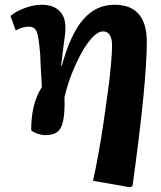

<svg xmlns="http://www.w3.org/2000/svg" viewBox="-20 -557 678 807"><path d="M526 230 371 203Q382 154 393.5 90.5Q405 27 415 -41Q425 -109 433.5 -172Q442 -235 446.5 -286Q451 -337 451 -365Q451 -425 413 -425Q393 -425 370 -401.5Q347 -378 324.5 -338Q302 -298 282.5 -249Q263 -200 251 -148Q254 -71 240 -30Q226 11 172 11Q155 11 136.5 4.5Q118 -2 111 -10Q111 -122 156 -191Q152 -251 151 -279.5Q150 -308 149 -327Q145 -376 140.5 -401.5Q136 -427 126.5 -436Q117 -445 101 -445Q75 -445 46 -429L24 -490Q48 -510 85 -523.5Q122 -537 155 -537Q203 -537 229 -512Q255 -487 255 -441Q255 -426 253 -409.5Q251 -393 247 -363.5Q243 -334 237 -282L240 -281Q276 -413 329.5 -475Q383 -537 461 -537Q597 -537 597 -381Q597 -294 582 -143Q567 8 537 225Z"/></svg>

Font: Literata 7pt
Style: Bold Italic
Weight: 700
Italic angle: -2°
Designer: Latin by Veronika Burian and Jose Scaglione. Greek by Irene Vlachou. Cyrillic by Vera Evstafieva
Foundry: TypeTogether
Version: Version 3.002